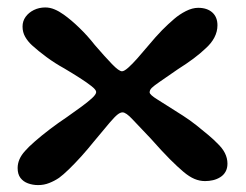

<svg xmlns="http://www.w3.org/2000/svg" viewBox="-20 -490 676 528"><path d="M85 19Q70 19 57 14.2Q44 9.5 36.2 -0.8Q28.5 -11 28.5 -28Q28.5 -40 33.5 -51.8Q38.5 -63.5 49 -75Q58 -85.5 76 -101.2Q94 -117 117 -134.5Q140 -152 164 -168Q184.5 -182.5 202.8 -195.8Q221 -209 232.8 -219.8Q244.5 -230.5 244.5 -237Q244.5 -243 231.5 -253.2Q218.5 -263.5 198.5 -276.2Q178.5 -289 156.5 -302Q131 -316 108 -333Q85 -350 68 -365.5Q56.5 -376 49.2 -388.8Q42 -401.5 42 -417Q42 -432 50.5 -443.8Q59 -455.5 73.2 -462.5Q87.5 -469.5 104.5 -469.5Q117.5 -469.5 130 -464.2Q142.5 -459 155 -450Q175.5 -435.5 198.2 -413.5Q221 -391.5 240.5 -366.5Q268.5 -334 287.8 -314Q307 -294 315.5 -294Q321.5 -294 332.8 -304Q344 -314 358 -329.8Q372 -345.5 386.5 -363Q409 -390 425.5 -406.8Q442 -423.5 459 -438Q473.5 -450.5 491.2 -459.5Q509 -468.5 525 -468.5Q549.5 -468.5 563.8 -455.8Q578 -443 578 -420.5Q578 -403 569.5 -386.8Q561 -370.5 544.5 -356Q531.5 -343.5 512.5 -329.2Q493.5 -315 469 -299.5Q436.5 -277 419.8 -265.5Q403 -254 397.2 -248.2Q391.5 -242.5 391.5 -236Q391.5 -229.5 413.5 -216Q435.5 -202.5 483 -172Q502.5 -159.5 520.5 -145.2Q538.5 -131 553.5 -118.2Q568.5 -105.5 576.5 -97Q591.5 -83 598.5 -69Q605.5 -55 605.5 -40Q605.5 -27 600.2 -17.8Q595 -8.5 585.8 -2.8Q576.5 3 565.8 5.5Q555 8 544 8Q529 8 514.8 2Q500.5 -4 484.5 -17.5Q469 -30.5 447.2 -52.2Q425.5 -74 394.5 -109Q362 -143 344.2 -162Q326.5 -181 317 -181Q311 -181 303.5 -175.2Q296 -169.5 281.2 -152.2Q266.5 -135 238 -100.5Q222 -80.5 203.8 -60.2Q185.5 -40 169.5 -24.5Q153.5 -9 142.5 -1Q130 7.5 115.5 13.2Q101 19 85 19Z"/></svg>

Font: Gluten Thin
Style: Regular
Weight: 400
Version: Version 1.300